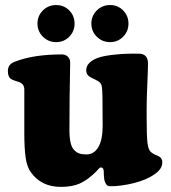

<svg xmlns="http://www.w3.org/2000/svg" viewBox="-20 -710 665 748"><path d="M147.2 -566.9Q126 -587.9 126 -618.2Q126 -648.4 147.2 -669.4Q168.5 -690.4 198.7 -690.4Q229 -690.4 249.8 -669.4Q270.5 -648.4 270.5 -618.2Q270.5 -587.9 249.8 -566.9Q229 -545.9 198.7 -545.9Q168.5 -545.9 147.2 -566.9ZM357.2 -566.9Q335.9 -587.9 335.9 -618.2Q335.9 -648.4 357.2 -669.4Q378.4 -690.4 408.7 -690.4Q439 -690.4 459.7 -669.4Q480.5 -648.4 480.5 -618.2Q480.5 -587.9 459.7 -566.9Q439 -545.9 408.7 -545.9Q378.4 -545.9 357.2 -566.9ZM551.3 -286.1V-252Q551.3 -178.7 554.7 -152.1Q558.1 -125.5 568.4 -117.2Q574.7 -111.8 586.4 -106.4Q598.1 -101.1 598.6 -101.1Q612.3 -93.8 612.3 -77.1Q612.3 -52.2 583.5 -32.2Q552.2 -9.3 502 3.2Q451.7 15.6 410.6 15.6Q402.3 15.6 398.2 12.7Q394 9.8 389.6 0.5Q384.3 -10.3 384.3 -39.6Q384.3 -57.6 374 -57.6Q370.6 -57.6 367.9 -55.7Q365.2 -53.7 360.6 -48.3Q356 -43 353.5 -40.5Q321.3 -8.8 291.5 4.6Q261.7 18.1 217.3 18.1Q140.6 18.1 100.1 -39.1Q85 -59.6 79.8 -96.7Q74.7 -133.8 74.7 -191.4V-361.3Q74.7 -382.3 55.2 -390.1Q54.2 -390.6 41.3 -394.5Q28.3 -398.4 22.9 -402.3Q10.7 -410.6 10.7 -433.1Q10.7 -458.5 34.7 -468.3Q107.4 -498 221.2 -498Q234.9 -498 244.1 -489.3Q253.4 -480.5 253.4 -465.3Q253.4 -457.5 252.7 -423.3Q252 -389.2 251.2 -330.1Q250.5 -271 250.5 -203.6Q250.5 -173.8 254.9 -154.5Q259.3 -135.3 268.8 -125.5Q278.3 -115.7 289.3 -112.1Q300.3 -108.4 316.9 -108.4Q346.2 -108.4 363 -136.7Q379.9 -165 379.9 -220.7Q379.9 -234.9 379.6 -262.2Q379.4 -289.6 379.4 -307.1Q379.4 -365.2 375.5 -377.9Q372.1 -389.2 358.4 -396Q334.5 -407.7 329.6 -411.1Q315.9 -418.9 315.9 -436Q315.9 -461.9 347.2 -478.5Q367.2 -489.7 411.1 -495.4Q455.1 -501 500 -501H520Q556.6 -501 556.6 -462.4Q556.6 -443.4 554 -383.8Q551.3 -324.2 551.3 -286.1Z"/></svg>

Font: Cooper* ExtraBold
Style: Regular
Weight: 800
Designer: Owen Earl
Foundry: indestructible type*
Version: Version 0.001